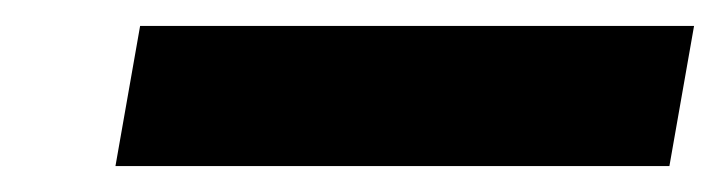

<svg xmlns="http://www.w3.org/2000/svg" viewBox="-20 -350 555 148"><path d="M88 -330H515L496 -222H69Z"/></svg>

Font: Overused Grotesk SemiBold
Style: Italic
Weight: 600
Italic angle: -10°
Version: Version 0.003